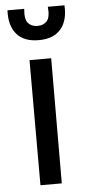

<svg xmlns="http://www.w3.org/2000/svg" viewBox="-55 -802 377 834"><g transform="rotate(-5 134.0 -385.0)"><path d="M87 0V-545.5H181.5L180 0ZM135 -628.5Q70 -628.5 38.5 -665.8Q7 -703 10.5 -769.5H83.5Q79 -724.5 93.8 -707.5Q108.5 -690.5 135 -690.5Q161.5 -690.5 176.2 -707.5Q191 -724.5 186.5 -769.5H259Q263 -703 231.2 -665.8Q199.5 -628.5 135 -628.5Z"/></g></svg>

Font: Spline Sans
Style: Regular
Weight: 400
Designer: Eben Sorkin, Mirko Velimirovic
Foundry: Sorkin Type
Version: Version 1.001